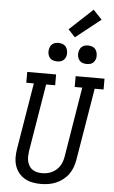

<svg xmlns="http://www.w3.org/2000/svg" viewBox="-73 -1237 764 1292"><g transform="rotate(5 309.5 -591.5)"><path d="M253 8Q224 8 195.5 2.5Q167 -3 143.5 -17Q120 -31 103 -52.5Q86 -74 77.5 -100.5Q69 -127 69 -156.5Q69 -186 74 -215L148 -662H97V-735H292V-662H231L155 -203Q153 -186 152.5 -168.5Q152 -151 156 -135Q160 -119 168.5 -105Q177 -91 190.5 -82Q204 -73 220.5 -69Q237 -65 254 -65Q271 -65 287.5 -68Q304 -71 320 -78.5Q336 -86 349.5 -97.5Q363 -109 373 -123.5Q383 -138 388.5 -154.5Q394 -171 397 -187L475 -662H424V-735H619V-662H559L478 -175Q474 -150 465 -125Q456 -100 440 -77.5Q424 -55 402 -38Q380 -21 355 -10.5Q330 0 304 4Q278 8 253 8ZM490 -823Q475 -823 461.5 -828Q448 -833 439.5 -844.5Q431 -856 428.5 -870.5Q426 -885 429 -900Q431 -910 436 -920Q441 -930 450 -936.5Q459 -943 469.5 -945.5Q480 -948 490 -948Q505 -948 519 -942.5Q533 -937 541 -925.5Q549 -914 551.5 -899.5Q554 -885 552 -870Q550 -860 544.5 -850Q539 -840 530 -833.5Q521 -827 510.5 -825Q500 -823 490 -823ZM290 -823Q275 -823 261.5 -828Q248 -833 239.5 -844.5Q231 -856 228.5 -870.5Q226 -885 229 -900Q231 -910 236 -920Q241 -930 250 -936.5Q259 -943 269.5 -945.5Q280 -948 290 -948Q305 -948 319 -942.5Q333 -937 341 -925.5Q349 -914 351.5 -899.5Q354 -885 352 -870Q350 -860 344.5 -850Q339 -840 330 -833.5Q321 -827 310.5 -825Q300 -823 290 -823ZM396 -995 349 -1045 506 -1191 565 -1129Z"/></g></svg>

Font: Iosevka Slab Extended Oblique
Style: Regular
Weight: 400
Width: 7
Italic angle: -9°
Monospace: yes
Designer: Belleve Invis
Foundry: Belleve Invis
Version: Version 11.1.0; ttfautohint (v1.8.3)